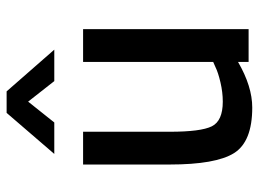

<svg xmlns="http://www.w3.org/2000/svg" viewBox="-121 -650 782 580"><g transform="rotate(-90 270.0 -360.0)"><path d="M373 -500H472V0H373V-32Q299 11 235 11Q132 11 97.5 -44Q63 -99 63 -239V-500H162V-238Q162 -144 178.5 -111Q195 -78 253 -78Q281 -78 311 -85Q341 -92 357 -100L373 -107ZM95 -587 219 -731H284L410 -587H315L253 -666L190 -587Z"/></g></svg>

Font: TitilliumText
Style: Medium
Weight: 500
Designer: Accademia di Belle Arti di Urbino and others
Foundry: Accademia di Belle Arti di Urbino and others.
Version: Version 60.001